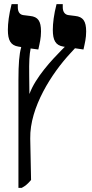

<svg xmlns="http://www.w3.org/2000/svg" viewBox="-20 -667 444 927"><path d="M69 240H85C102 231 113 222 130 202L126 2C123 -149 231 -314 319 -409L342 -434L383 -428C390 -460 396 -483 396 -515C396 -565 381 -586 343 -590L311 -594C294 -596 283 -609 283 -632V-647H253C240 -597 235 -554 235 -523C235 -473 248 -448 286 -442L293 -441L276 -424C232 -379 152 -295 122 -213L121 -301C120 -373 122 -403 128 -433L165 -428C172 -460 178 -483 178 -515C178 -565 164 -586 125 -590L93 -594C76 -596 66 -609 66 -632V-647H36C23 -597 18 -554 18 -523C18 -473 31 -448 69 -442L82 -440V-437C73 -406 69 -360 69 -279Z"/></svg>

Font: Noto Serif Hebrew ExtraCondensed ExtraBold
Style: Regular
Weight: 800
Width: 2
Designer: Monotype Design Team
Foundry: Monotype Imaging Inc.
Version: Version 2.004